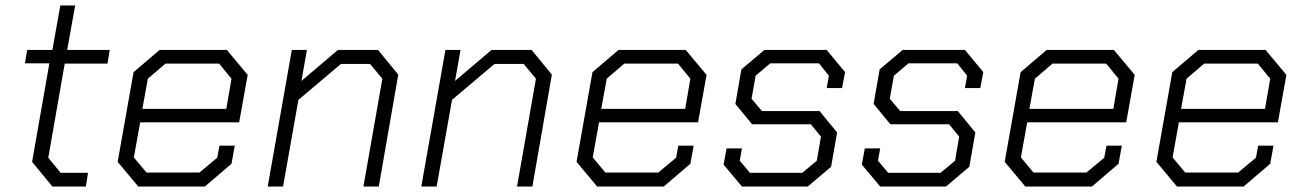

<svg xmlns="http://www.w3.org/2000/svg" viewBox="-20 -680 4747 700"><path d="M97 -90 160 -449H71L79 -498H171L200 -660H254L225 -498H380L372 -448H216L156 -105L201 -50H301L293 0H171Z M409 -90 467 -417 562 -498H807L883 -407L852 -234H491L468 -106L514 -51H707L772 -105L780 -149H836L824 -83L727 0H484ZM805 -283 824 -393 779 -448H583L519 -393L499 -283Z M1044 -498H1099L1079 -385L1212 -498H1358L1432 -408L1361 0H1305L1374 -393L1329 -447H1223L1068 -316L1012 0H956Z M1604 -498H1659L1639 -385L1772 -498H1918L1992 -408L1921 0H1865L1934 -393L1889 -447H1783L1628 -316L1572 0H1516Z M2082 -90 2140 -417 2235 -498H2480L2556 -407L2525 -234H2164L2141 -106L2187 -51H2380L2445 -105L2453 -149H2509L2497 -83L2400 0H2157ZM2478 -283 2497 -393 2452 -448H2256L2192 -393L2172 -283Z M2618 -80 2629 -139H2685L2677 -94L2714 -50H2905L2958 -94L2973 -182L2936 -227H2722L2661 -301L2683 -427L2767 -498H2994L3061 -417L3050 -359H2994L3002 -404L2966 -449H2788L2735 -404L2720 -320L2758 -275H2968L3032 -197L3010 -72L2925 0H2685Z M3122 -80 3133 -139H3189L3181 -94L3218 -50H3409L3462 -94L3477 -182L3440 -227H3226L3165 -301L3187 -427L3271 -498H3498L3565 -417L3554 -359H3498L3506 -404L3470 -449H3292L3239 -404L3224 -320L3262 -275H3472L3536 -197L3514 -72L3429 0H3189Z M3643 -90 3701 -417 3796 -498H4041L4117 -407L4086 -234H3725L3702 -106L3748 -51H3941L4006 -105L4014 -149H4070L4058 -83L3961 0H3718ZM4039 -283 4058 -393 4013 -448H3817L3753 -393L3733 -283Z M4196 -90 4254 -417 4349 -498H4594L4670 -407L4639 -234H4278L4255 -106L4301 -51H4494L4559 -105L4567 -149H4623L4611 -83L4514 0H4271ZM4592 -283 4611 -393 4566 -448H4370L4306 -393L4286 -283Z"/></svg>

Font: Chakra Petch Light
Style: Italic
Weight: 300
Italic angle: -10°
Designer: Katatrad Aksorn Co.,Ltd.
Foundry: Cadson Demak Co.,Ltd.
Version: Version 1.000; ttfautohint (v1.6)